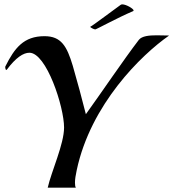

<svg xmlns="http://www.w3.org/2000/svg" viewBox="-20 -861 796 881"><path d="M756 -698C741 -698 720 -699 699 -699C665 -699 631 -696 617 -678C548 -588 449 -441 374 -337C357 -405 334 -490 314 -559C287 -649 261 -695 184 -695C89 -695 47 -641 5 -557C4 -556 4 -554 4 -552C4 -547 6 -540 9 -540C10 -540 10 -540 11 -541C53 -597 87 -619 115 -619C193 -619 274 -371 274 -276C274 -200 216 -75 199 0H328C325 -5 324 -13 324 -23C324 -38 327 -57 332 -80C396 -382 628 -609 756 -698ZM591 -810C593 -811 593 -812 593 -813C593 -821 559 -841 541 -841C538 -841 536 -840 534 -839C485 -804 408 -745 394 -738C394 -735 411 -726 417 -726C422 -726 520 -780 591 -810Z"/></svg>

Font: Playball
Style: Regular
Weight: 400
Designer: Robert E. Leuschke
Foundry: Robert E. Leuschke
Version: Version 1.001